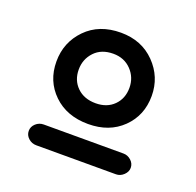

<svg xmlns="http://www.w3.org/2000/svg" viewBox="-83 -630 604 591"><g transform="rotate(20 218.5 -334.5)"><path d="M219 -243Q149 -243 105.5 -285Q62 -327 62 -391Q62 -454 105 -498Q148 -542 219 -542Q287 -542 330.5 -497.5Q374 -453 374 -391Q374 -327 331 -285Q288 -243 219 -243ZM353 -127H92Q77 -127 66 -137Q55 -147 55 -161Q55 -175 66 -185Q77 -195 92 -195H353Q367 -195 378 -185Q389 -175 389 -161Q389 -148 378 -137.5Q367 -127 353 -127ZM219 -311Q256 -311 278.5 -333.5Q301 -356 301 -391Q301 -425 278 -449Q255 -473 219 -473Q180 -473 157.5 -449Q135 -425 135 -391Q135 -356 158 -333.5Q181 -311 219 -311Z"/></g></svg>

Font: Hoogli Semibold
Style: Regular
Weight: 600
Designer: Anand Singh Naorem
Foundry: Brand New Type
Version: Version 1.00 b007